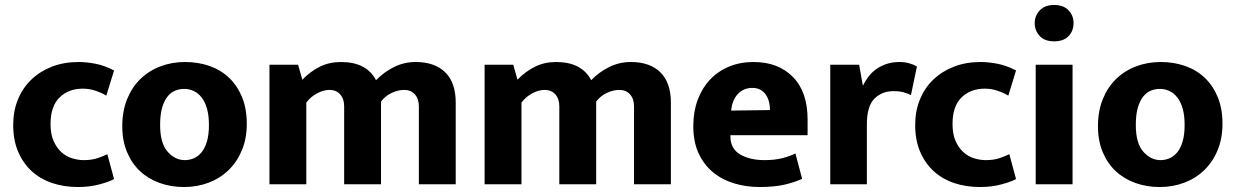

<svg xmlns="http://www.w3.org/2000/svg" viewBox="-20 -740 4962 771"><path d="M317 -97Q349 -97 373.5 -105.5Q398 -114 411 -121L438 -21Q421 -11 381 0Q341 11 293 11Q237 11 189.5 -5Q142 -21 107.5 -52.5Q73 -84 53 -130.5Q33 -177 33 -238Q33 -294 52 -340.5Q71 -387 106 -420.5Q141 -454 189 -472.5Q237 -491 296 -491Q327 -491 363.5 -484Q400 -477 438 -457L407 -356Q387 -368 362.5 -376Q338 -384 313 -384Q255 -384 219 -348.5Q183 -313 183 -242Q183 -202 195 -174.5Q207 -147 226 -129.5Q245 -112 269 -104.5Q293 -97 317 -97Z M971 -243Q971 -184 951.5 -137Q932 -90 898 -57Q864 -24 818 -6.5Q772 11 719 11Q666 11 620.5 -5.5Q575 -22 542 -53Q509 -84 490 -129.5Q471 -175 471 -233Q471 -294 490.5 -342Q510 -390 544 -423Q578 -456 624 -473.5Q670 -491 723 -491Q776 -491 821.5 -475Q867 -459 900 -427.5Q933 -396 952 -350Q971 -304 971 -243ZM819 -238Q819 -277 811 -304.5Q803 -332 789 -349.5Q775 -367 757 -375Q739 -383 720 -383Q701 -383 683.5 -376Q666 -369 652.5 -352Q639 -335 631 -307.5Q623 -280 623 -238Q623 -165 653 -131Q683 -97 722 -97Q741 -97 758.5 -104.5Q776 -112 789.5 -128.5Q803 -145 811 -172Q819 -199 819 -238Z M1210 0H1062V-480H1177L1194 -420Q1226 -453 1264 -472Q1302 -491 1349 -491Q1452 -491 1490 -418Q1522 -451 1562.5 -471Q1603 -491 1649 -491Q1726 -491 1768 -449.5Q1810 -408 1810 -328V0H1662V-313Q1662 -343 1646 -361Q1630 -379 1603 -379Q1579 -379 1553 -367Q1527 -355 1510 -332V0H1362V-313Q1362 -343 1346 -361Q1330 -379 1303 -379Q1279 -379 1253 -365Q1227 -351 1210 -328Z M2074 0H1926V-480H2041L2058 -420Q2090 -453 2128 -472Q2166 -491 2213 -491Q2316 -491 2354 -418Q2386 -451 2426.5 -471Q2467 -491 2513 -491Q2590 -491 2632 -449.5Q2674 -408 2674 -328V0H2526V-313Q2526 -343 2510 -361Q2494 -379 2467 -379Q2443 -379 2417 -367Q2391 -355 2374 -332V0H2226V-313Q2226 -343 2210 -361Q2194 -379 2167 -379Q2143 -379 2117 -365Q2091 -351 2074 -328Z M3223 -197H2913V-193Q2913 -143 2952 -120Q2991 -97 3050 -97Q3091 -97 3122 -105Q3153 -113 3174 -124L3201 -22Q3174 -9 3132.5 1Q3091 11 3031 11Q2977 11 2928.5 -3.5Q2880 -18 2843.5 -48Q2807 -78 2785.5 -124Q2764 -170 2764 -234Q2764 -291 2781.5 -338.5Q2799 -386 2831 -420Q2863 -454 2907.5 -472.5Q2952 -491 3006 -491Q3105 -491 3164 -431Q3223 -371 3223 -260ZM3072 -298Q3072 -315 3068 -331Q3064 -347 3055.5 -359.5Q3047 -372 3033.5 -379.5Q3020 -387 3001 -387Q2966 -387 2943 -362.5Q2920 -338 2916 -296Z M3314 0V-480H3430L3445 -396Q3454 -414 3467 -431.5Q3480 -449 3498 -462Q3516 -475 3539.5 -483Q3563 -491 3592 -491Q3614 -491 3632.5 -485.5Q3651 -480 3662 -473L3638 -358Q3627 -364 3610 -369Q3593 -374 3568 -374Q3522 -374 3491.5 -344Q3461 -314 3461 -240V0Z M3939 -97Q3971 -97 3995.5 -105.5Q4020 -114 4033 -121L4060 -21Q4043 -11 4003 0Q3963 11 3915 11Q3859 11 3811.5 -5Q3764 -21 3729.5 -52.5Q3695 -84 3675 -130.5Q3655 -177 3655 -238Q3655 -294 3674 -340.5Q3693 -387 3728 -420.5Q3763 -454 3811 -472.5Q3859 -491 3918 -491Q3949 -491 3985.5 -484Q4022 -477 4060 -457L4029 -356Q4009 -368 3984.5 -376Q3960 -384 3935 -384Q3877 -384 3841 -348.5Q3805 -313 3805 -242Q3805 -202 3817 -174.5Q3829 -147 3848 -129.5Q3867 -112 3891 -104.5Q3915 -97 3939 -97Z M4139 0V-480H4287V0ZM4213 -574Q4175 -574 4155 -595.5Q4135 -617 4135 -647Q4135 -677 4155.5 -698.5Q4176 -720 4213 -720Q4250 -720 4270.5 -699Q4291 -678 4291 -647Q4291 -616 4271 -595Q4251 -574 4213 -574Z M4889 -243Q4889 -184 4869.5 -137Q4850 -90 4816 -57Q4782 -24 4736 -6.5Q4690 11 4637 11Q4584 11 4538.5 -5.5Q4493 -22 4460 -53Q4427 -84 4408 -129.5Q4389 -175 4389 -233Q4389 -294 4408.5 -342Q4428 -390 4462 -423Q4496 -456 4542 -473.5Q4588 -491 4641 -491Q4694 -491 4739.5 -475Q4785 -459 4818 -427.5Q4851 -396 4870 -350Q4889 -304 4889 -243ZM4737 -238Q4737 -277 4729 -304.5Q4721 -332 4707 -349.5Q4693 -367 4675 -375Q4657 -383 4638 -383Q4619 -383 4601.5 -376Q4584 -369 4570.5 -352Q4557 -335 4549 -307.5Q4541 -280 4541 -238Q4541 -165 4571 -131Q4601 -97 4640 -97Q4659 -97 4676.5 -104.5Q4694 -112 4707.5 -128.5Q4721 -145 4729 -172Q4737 -199 4737 -238Z"/></svg>

Font: Mukta Vaani ExtraBold
Style: Regular
Weight: 800
Designer: Noopur Datye, Girish Dalvi, Yashodeep Gholap, Pallavi Karambelkar
Foundry: Ek Type
Version: Version 2.538;PS 1.000;hotconv 16.6.51;makeotf.lib2.5.65220;